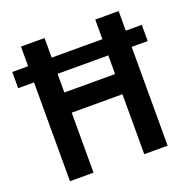

<svg xmlns="http://www.w3.org/2000/svg" viewBox="-128 -836 941 957"><g transform="rotate(-20 342.5 -357.0)"><path d="M83 0V-524H-1V-610H83V-714H208V-610H477V-714H601V-610H686V-524H601V0H477V-318H208V0ZM208 -425H477V-524H208Z"/></g></svg>

Font: Noto Sans Khmer SemiCondensed SemiBold
Style: Regular
Weight: 600
Width: 4
Designer: Danh Hong and the Monotype Design Team
Foundry: Monotype Imaging Inc.
Version: Version 2.004; ttfautohint (v1.8.4.7-5d5b)